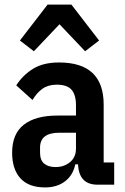

<svg xmlns="http://www.w3.org/2000/svg" viewBox="-20 -807 547 839"><path d="M406 0Q325 0 321 -89H309Q299 -41 264 -14.5Q229 12 177 12Q105 12 69 -28Q33 -68 33 -140Q33 -222 84 -262Q135 -302 231 -302H312V-347Q312 -393 292.5 -415Q273 -437 228 -437Q191 -437 166 -419.5Q141 -402 122 -370L51 -434Q80 -479 124.5 -506.5Q169 -534 238 -534Q433 -534 433 -350V-97H479V0ZM223 -77Q260 -77 286 -98.5Q312 -120 312 -158V-227H239Q155 -227 155 -162V-140Q155 -107 173 -92Q191 -77 223 -77ZM292 -787 413 -630 352 -583 240 -701 128 -583 67 -630 188 -787Z"/></svg>

Font: IBM Plex Sans Condensed SemiBold
Style: Regular
Weight: 600
Width: 3
Designer: Mike Abbink, Paul van der Laan, Pieter van Rosmalen
Foundry: Bold Monday
Version: Version 1.3